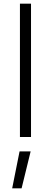

<svg xmlns="http://www.w3.org/2000/svg" viewBox="-20 -742 276 1040"><path d="M88 0H148V-722H88ZM46 278H97L146 78H86Z"/></svg>

Font: TitilliumText22L
Style: 250 wt
Weight: 300
Designer: Campivisivi
Foundry: Campivisivi
Version: 1.000